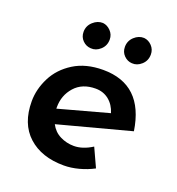

<svg xmlns="http://www.w3.org/2000/svg" viewBox="-119 -731 774 838"><g transform="rotate(20 267.5 -311.5)"><path d="M366 -113 406 -26Q374 -9 338 0.5Q302 10 269 10Q165 10 103.5 -46Q42 -102 42 -206Q42 -262 69.5 -316.5Q97 -371 153 -406Q209 -441 289 -441Q475 -441 506 -235L171 -146Q187 -115 217 -100Q247 -85 281 -85Q322 -85 366 -113ZM154 -219V-212L385 -275Q374 -311 348 -332Q322 -353 286 -353Q224 -353 189 -313.5Q154 -274 154 -219ZM218 -633Q238 -631 254 -614.5Q270 -598 270 -575Q270 -546 249.5 -527.5Q229 -509 205 -511Q183 -512 167 -528Q151 -544 151 -568Q151 -596 172 -615Q193 -634 218 -633ZM409 -633Q430 -631 445.5 -614.5Q461 -598 461 -575Q461 -546 440.5 -527.5Q420 -509 396 -511Q375 -512 359 -528Q343 -544 343 -568Q343 -596 363.5 -615Q384 -634 409 -633Z"/></g></svg>

Font: Josefin Sans SemiBold
Style: Italic
Weight: 600
Italic angle: -7°
Designer: Santiago Orozco
Foundry: Typemade
Version: Version 2.000